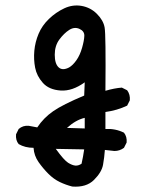

<svg xmlns="http://www.w3.org/2000/svg" viewBox="-20 -556 540 707"><path d="M246.1 130.9Q222.7 125 200.2 114.3Q177.7 103.5 158.2 84Q138.7 64.5 122.1 41Q105.5 17.6 103.5 -11.7Q72.3 -11.7 48.8 -25.4Q37.1 -39.1 39.1 -61.5L48.8 -81.1Q64.5 -94.7 85.9 -92.8L117.2 -86.9Q140.6 -122.1 175.8 -146.5Q210.9 -170.9 290 -204.1L292 -252.9Q246.1 -219.7 203.1 -222.7Q160.2 -225.6 137.7 -251Q115.2 -276.4 109.4 -306.6Q103.5 -336.9 106.4 -369.1Q109.4 -401.4 122.1 -431.6Q134.8 -461.9 160.2 -486.3Q185.5 -510.7 216.8 -525.4Q248 -540 280.8 -534.2Q313.5 -528.3 336.9 -504.9Q360.4 -481.4 365.2 -455.1Q370.1 -428.7 368.2 -221.7Q401.4 -231.4 428.7 -233.4L448.2 -223.6Q460 -208 458 -186.5L448.2 -167Q411.1 -149.4 368.2 -143.6V-81.1Q405.3 -83 436.5 -67.4Q448.2 -52.7 446.3 -31.2L436.5 -11.7Q420.9 0 401.4 0L366.2 -3.9Q364.3 23.4 359.4 50.8Q354.5 78.1 326.2 106.4Q297.9 134.8 246.1 130.9ZM280.3 46.9Q286.1 21.5 290 -5.9L185.5 -7.8Q215.8 34.2 231 43.5Q246.1 52.7 257.3 53.7Q268.6 54.7 280.3 46.9ZM292 -83V-122.1Q258.8 -114.3 226.6 -85ZM234.4 -307.6Q248 -315.4 261.2 -334Q274.4 -352.5 282.2 -379.9Q290 -407.2 290.5 -424.3Q291 -441.4 272.5 -449.7Q253.9 -458 234.9 -445.8Q215.8 -433.6 198.7 -410.6Q181.6 -387.7 181.6 -354.5Q181.6 -321.3 195.8 -308.1Q210 -294.9 234.4 -307.6Z"/></svg>

Font: JasonHandwriting2
Style: Regular
Weight: 400
Version: Version 1.05.10